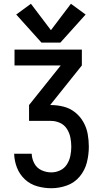

<svg xmlns="http://www.w3.org/2000/svg" viewBox="-20 -998 540 1018"><path d="M252 0Q294 0 334.5 -14.5Q375 -29 402.5 -62Q430 -95 440.5 -136.5Q451 -178 451 -220Q451 -254 445 -287.5Q439 -321 422 -351Q405 -381 378 -402.5Q351 -424 317.5 -432.5Q284 -441 250 -441H246L414 -651V-735H57V-651H302L134 -441V-357H250Q275 -357 298 -346.5Q321 -336 334.5 -315Q348 -294 353 -269.5Q358 -245 358 -220Q358 -196 353 -171.5Q348 -147 334.5 -126Q321 -105 298.5 -94.5Q276 -84 252 -84Q225 -84 200 -95.5Q175 -107 162 -131.5Q149 -156 148 -183H55Q56 -145 70 -109Q84 -73 112 -47Q140 -21 177 -10.5Q214 0 252 0ZM200 -772H300L434 -921L356 -978L250 -838L144 -978L66 -921Z"/></svg>

Font: Iosevka SS08 Medium
Style: Regular
Weight: 500
Monospace: yes
Designer: Belleve Invis
Foundry: Belleve Invis
Version: Version 3.4.3; ttfautohint (v1.8.3)